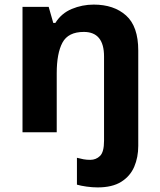

<svg xmlns="http://www.w3.org/2000/svg" viewBox="-20 -576 697 836"><path d="M405 240Q382 240 357 236.5Q332 233 315 228V111Q330 115 343.5 117.5Q357 120 373 120Q398 120 415.5 103Q433 86 433 37V-330Q433 -437 345 -437Q277 -437 252 -390.5Q227 -344 227 -257V0H78V-546H192L212 -476H221Q247 -518 292.5 -537Q338 -556 388 -556Q476 -556 529 -508.5Q582 -461 582 -356V59Q582 109 564.5 150Q547 191 508 215.5Q469 240 405 240Z"/></svg>

Font: Noto Sans Adlam Unjoined
Style: Bold
Weight: 700
Version: Version 3.001